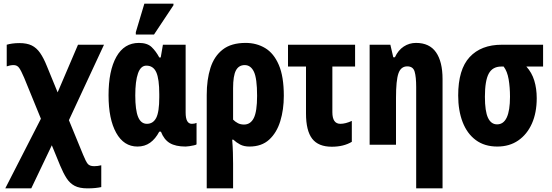

<svg xmlns="http://www.w3.org/2000/svg" viewBox="-20 -796 3034 1056"><path d="M9 240 205 -143 113 -368Q96 -408 85 -423Q74 -438 55 -438Q45 -438 35 -436Q25 -434 17 -431V-550Q30 -554 48 -556.5Q66 -559 87 -559Q128 -559 154.5 -546Q181 -533 200.5 -505Q220 -477 238 -432L297 -288L409 -550H552L359 -135L437 55Q452 92 462.5 105Q473 118 498 118Q517 118 537 113V233Q523 236 504.5 238Q486 240 461 240Q417 240 390.5 226Q364 212 346 184Q328 156 311 115L265 3L152 240Z M736 10Q661 10 619 -65.5Q577 -141 577 -272Q577 -407 620 -483.5Q663 -560 744 -560Q790 -560 814 -537Q838 -514 856 -480H864L876 -550H1001V-177Q1001 -115 1035 -115Q1050 -115 1061 -120V-2Q1058 1 1046 3.5Q1034 6 1021.5 8Q1009 10 1001 10Q946 10 914 -9Q882 -28 865 -72H856Q835 -32 805.5 -11Q776 10 736 10ZM788 -115Q822 -115 839 -147.5Q856 -180 856 -261V-278Q856 -362 839.5 -398.5Q823 -435 785 -435Q754 -435 739 -392.5Q724 -350 724 -271Q724 -191 739.5 -153Q755 -115 788 -115ZM727 -606V-619L774 -776H934V-767L827 -606Z M1117 240V-274Q1117 -358 1137.5 -422.5Q1158 -487 1205 -523.5Q1252 -560 1331 -560Q1391 -560 1438.5 -531.5Q1486 -503 1513.5 -439Q1541 -375 1541 -269Q1541 -193 1521.5 -129.5Q1502 -66 1460.5 -28Q1419 10 1352 10Q1322 10 1301 -1Q1280 -12 1263 -28H1257Q1260 9 1261 43.5Q1262 78 1262 105V240ZM1322 -111Q1358 -111 1376 -147Q1394 -183 1394 -269Q1394 -365 1376.5 -401.5Q1359 -438 1326 -438Q1293 -438 1277.5 -408.5Q1262 -379 1262 -311V-138Q1274 -126 1288.5 -118.5Q1303 -111 1322 -111Z M1805 11Q1731 11 1697 -33Q1663 -77 1663 -172V-430H1564V-550H1933V-430H1808V-179Q1808 -115 1852 -115Q1880 -115 1915 -131V-16Q1870 11 1805 11Z M2269 240V-317Q2269 -373 2260.5 -402Q2252 -431 2220 -431Q2185 -431 2171.5 -392.5Q2158 -354 2158 -258V0H2013V-550H2127L2143 -481H2152Q2170 -520 2200.5 -540Q2231 -560 2268 -560Q2342 -560 2378 -508.5Q2414 -457 2414 -361V240Z M2715 10Q2645 10 2597 -25.5Q2549 -61 2524.5 -124.5Q2500 -188 2500 -271Q2500 -414 2563 -482Q2626 -550 2740 -550H2967V-430H2875Q2905 -397 2918.5 -353Q2932 -309 2932 -256Q2932 -176 2905.5 -116.5Q2879 -57 2830.5 -23.5Q2782 10 2715 10ZM2714 -112Q2785 -112 2785 -264Q2785 -316 2777.5 -360Q2770 -404 2750 -430H2737Q2689 -430 2668 -391Q2647 -352 2647 -264Q2647 -184 2664 -148Q2681 -112 2714 -112Z"/></svg>

Font: Noto Sans ExtraCondensed ExtraBold
Style: Regular
Weight: 800
Width: 2
Designer: Monotype Design Team
Foundry: Monotype Imaging Inc.
Version: Version 2.013; ttfautohint (v1.8.4.7-5d5b)